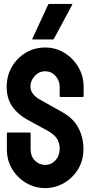

<svg xmlns="http://www.w3.org/2000/svg" viewBox="-20 -948 476 978"><path d="M210 -706Q264 -706 308.5 -678.5Q353 -651 379.5 -605.5Q406 -560 406 -505V-458Q406 -454 402 -454H288Q284 -454 284 -458V-505Q284 -538 262.5 -561.5Q241 -585 210 -585Q179 -585 157 -561Q135 -537 135 -508Q135 -468 183 -441L297 -377Q353 -346 379 -297Q405 -248 405 -189Q405 -131 378 -86.5Q351 -42 306.5 -16Q262 10 210 10Q157 10 112.5 -16.5Q68 -43 41.5 -87.5Q15 -132 15 -187V-269Q15 -273 19 -273H132Q136 -273 136 -269V-187Q136 -152 158 -130Q180 -108 210 -108Q241 -108 262.5 -131.5Q284 -155 284 -190Q284 -220 270 -242Q256 -264 219 -284L122 -337Q72 -364 43 -405Q14 -446 14 -505Q14 -562 40.5 -607.5Q67 -653 111.5 -679.5Q156 -706 210 -706ZM147 -747Q143 -747 145 -751L225 -924Q227 -928 231 -928H346Q350 -928 348 -924L255 -751Q253 -747 249 -747Z"/></svg>

Font: AL Dynamic
Style: Regular
Weight: 400
Version: Version 1.000; ttfautohint (v1.8.2) -l 8 -r 50 -G 200 -x 14 